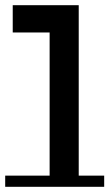

<svg xmlns="http://www.w3.org/2000/svg" viewBox="-20 -719 421 739"><path d="M381 -43V0H0V-43H171V-594H29V-699H283V-43Z"/></svg>

Font: Montserrat Subrayada
Style: Regular
Weight: 400
Designer: Julieta Ulanovsky
Foundry: Julieta Ulanovsky
Version: Version 2.001